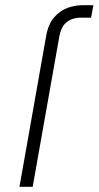

<svg xmlns="http://www.w3.org/2000/svg" viewBox="-20 -720 380 740"><path d="M331 -652H290Q260 -652 237.5 -635Q215 -618 208 -576L106 0H55L158 -582Q166 -627 188.5 -653Q211 -679 240 -689.5Q269 -700 298 -700H340Z"/></svg>

Font: Overused Grotesk Light
Style: Italic
Weight: 300
Italic angle: -10°
Version: Version 0.003